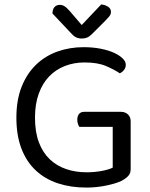

<svg xmlns="http://www.w3.org/2000/svg" viewBox="-20 -834 679 867"><path d="M570 -70Q570 -52 559.5 -40Q549 -28 528 -17Q503 -5 459 4Q415 13 370 13Q300 13 242 -6Q184 -25 142 -64Q100 -103 77 -162.5Q54 -222 54 -303Q54 -383 78 -443Q102 -503 143.5 -542.5Q185 -582 240 -601.5Q295 -621 357 -621Q399 -621 434.5 -614Q470 -607 495 -595.5Q520 -584 534 -570Q548 -556 548 -542Q548 -528 540 -518Q532 -508 521 -503Q494 -521 457 -536.5Q420 -552 362 -552Q314 -552 273 -536Q232 -520 202 -489Q172 -458 155 -411Q138 -364 138 -303Q138 -238 155.5 -191.5Q173 -145 204.5 -115Q236 -85 278.5 -70.5Q321 -56 371 -56Q407 -56 439 -62Q471 -68 489 -77V-261H338Q335 -266 332 -274.5Q329 -283 329 -293Q329 -310 337 -319.5Q345 -329 360 -329H527Q545 -329 557.5 -317.5Q570 -306 570 -287ZM437 -814Q455 -812 468 -803.5Q481 -795 481 -781Q481 -769 473.5 -760Q466 -751 455 -740L395 -680Q384 -669 373.5 -664.5Q363 -660 349 -660Q334 -660 322.5 -666Q311 -672 300 -685L217 -773Q217 -792 226 -802Q235 -812 250 -812Q261 -812 271 -806Q281 -800 295 -784L349 -721Z"/></svg>

Font: Baloo Bhai 2
Style: Regular
Weight: 400
Designer: Supriya Tembe, Noopur Datye and Ek Type
Foundry: Ek Type
Version: Version 1.640;PS 1.000;hotconv 16.6.51;makeotf.lib2.5.65220;